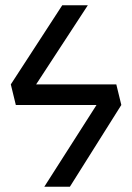

<svg xmlns="http://www.w3.org/2000/svg" viewBox="-20 -708 501 728"><path d="M421 -388 440 -310 245 0H148L346 -310H40L21 -388L216 -688H313L117 -388Z"/></svg>

Font: FiraGO Book
Style: Regular
Weight: 350
Designer: bBox Type
Foundry: bBox Type GmbH
Version: Version 1.001;PS 001.001;hotconv 1.0.88;makeotf.lib2.5.64775